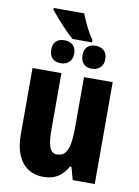

<svg xmlns="http://www.w3.org/2000/svg" viewBox="-97 -948 737 1021"><g transform="rotate(10 272.0 -437.0)"><path d="M273 -884Q286 -851 303 -816Q320 -781 341 -752V-739H236Q216 -756 192.5 -780Q169 -804 147.5 -829Q126 -854 109 -874V-884ZM196 -725Q223 -725 240.5 -709.5Q258 -694 258 -663Q258 -634 240.5 -617.5Q223 -601 196 -601Q166 -601 150 -617.5Q134 -634 134 -663Q134 -694 150 -709.5Q166 -725 196 -725ZM363 -725Q391 -725 408.5 -709.5Q426 -694 426 -663Q426 -634 408.5 -617.5Q391 -601 363 -601Q335 -601 319 -617.5Q303 -634 303 -663Q303 -694 319 -709.5Q335 -725 363 -725ZM486 -550V0H367L348 -69H340Q326 -43 307 -25Q288 -7 263.5 1.5Q239 10 209 10Q161 10 126 -13Q91 -36 72 -81Q53 -126 53 -191V-550H209V-237Q209 -180 220.5 -150Q232 -120 259 -120Q290 -120 305 -139.5Q320 -159 325.5 -195Q331 -231 331 -282V-550Z"/></g></svg>

Font: Noto Sans Display Condensed ExtraBold
Style: Regular
Weight: 800
Width: 3
Designer: Monotype Design Team
Foundry: Monotype Imaging Inc.
Version: Version 2.003